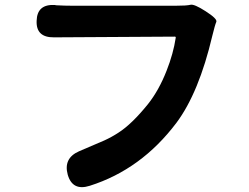

<svg xmlns="http://www.w3.org/2000/svg" viewBox="-20 -745 1040 802"><path d="M355 31Q283 54 263 -15Q244 -84 310 -113L415 -158Q446 -172 475 -191Q531 -227 598 -310Q644 -368 676 -450Q704 -521 714 -587Q715 -592 710 -592L206 -589Q130 -588 133 -658Q135 -729 210 -724L214 -723Q250 -721 286 -721H712Q760 -721 775.5 -725Q791 -729 839 -698Q889 -666 883.5 -653.5Q878 -641 867 -596Q811 -358 717 -232Q570 -37 355 31Z"/></svg>

Font: Resource Han Rounded JP
Style: Bold
Weight: 700
Designer: Cyano Hao (round all glyphs); Ryoko NISHIZUKA 西塚涼子 (kana, bopomofo & ideographs); Paul D. Hunt (Latin, Greek & Cyrillic)
Foundry: Cyano Hao
Version: 0.990